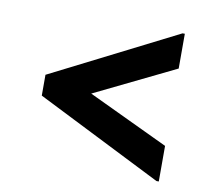

<svg xmlns="http://www.w3.org/2000/svg" viewBox="-63 -651 743 661"><g transform="rotate(10 308.0 -320.0)"><path d="M84 -282.4V-355.2L524 -577.6H532V-456L250.4 -318.8L532 -185.6V-61.2H524Z"/></g></svg>

Font: Kufam
Style: Regular
Weight: 400
Designer: Wael Morcos, Artur Schmal
Foundry: Original Type
Version: Version 1.301; ttfautohint (v1.8.3)